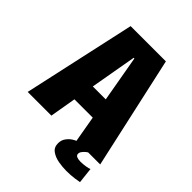

<svg xmlns="http://www.w3.org/2000/svg" viewBox="-233 -800 1086 1086"><g transform="rotate(45 310.0 -257.0)"><path d="M20.5 0 169 -675H451L600.5 0H411L383.5 -157.5H237L210 0ZM259 -282.5H362.5L313.5 -560.5H308ZM491 161.5Q461.5 161.5 428 155.8Q394.5 150 370.8 133.2Q347 116.5 347 84.5Q347 58 360.8 39.8Q374.5 21.5 390.5 11.5Q406.5 1.5 413 0H504Q501 1.5 492.8 8.2Q484.5 15 476.8 25Q469 35 469 45.5Q469 58 480.8 63Q492.5 68 510.5 68Q530 68 551.5 64.5Q573 61 580 57L590.5 151.5Q585.5 153 555.2 157.2Q525 161.5 491 161.5Z"/></g></svg>

Font: Anybody ExtraBold
Style: Regular
Weight: 800
Designer: Tyler Finck
Foundry: Etcetera Type Company
Version: Version 1.010; ttfautohint (v1.8.3) -l 8 -r 50 -G 200 -x 14 